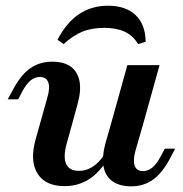

<svg xmlns="http://www.w3.org/2000/svg" viewBox="-20 -646 646 678"><path d="M234.7 -208.1 216.1 -141.1Q202.4 -92.7 213.3 -67.7Q224.2 -42.7 258.9 -42.7Q289.5 -42.7 315.7 -63.3Q341.9 -83.9 363.7 -126.6L371.8 -105.6Q341.9 -46.8 301.2 -17.7Q260.5 11.3 208.1 11.3Q140.3 11.3 112.5 -33.1Q84.7 -77.4 105.6 -153.2L121 -208.1ZM121 -208.1 147.6 -303.2Q157.3 -336.3 150.4 -355.2Q143.5 -374.2 121 -374.2Q103.2 -374.2 88.3 -362.1Q73.4 -350 59.7 -325L44.4 -295.2H7.3L27.4 -332.3Q44.4 -363.7 64.1 -385.1Q83.9 -406.5 108.9 -417.3Q133.9 -428.2 163.7 -428.2Q206.5 -428.2 230.6 -410.1Q254.8 -391.9 260.9 -358.5Q266.9 -325 254 -279L234.7 -208.1ZM371.8 -208.1 429.8 -416.1H543.5L485.5 -208.1ZM458.1 -112.9Q449.2 -79.8 455.6 -60.9Q462.1 -41.9 485.5 -41.9Q503.2 -41.9 518.1 -54.4Q533.1 -66.9 546 -91.1L562.1 -121H598.4L579 -83.9Q562.1 -52.4 542.3 -31Q522.6 -9.7 498 1.2Q473.4 12.1 441.9 12.1Q400 11.3 375.8 -6.9Q351.6 -25 345.6 -58.1Q339.5 -91.1 351.6 -137.1L371.8 -208.1H485.5ZM361.3 -625.8Q424.2 -625.8 458.9 -592.7Q493.5 -559.7 494.4 -498.4L467.7 -490.3Q450 -520.2 420.6 -533.9Q391.1 -547.6 348.4 -547.6Q303.2 -547.6 270.2 -533.9Q237.1 -520.2 204.8 -490.3L183.1 -505.6Q214.5 -566.1 258.9 -596Q303.2 -625.8 361.3 -625.8Z"/></svg>

Font: Playfair 9pt
Style: Bold Italic
Weight: 700
Italic angle: -15.6°
Designer: Claus Eggers Sørensen
Foundry: Claus Eggers Sørensen
Version: Version 2.203